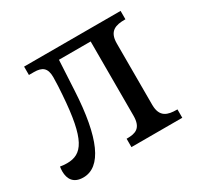

<svg xmlns="http://www.w3.org/2000/svg" viewBox="-123 -680 859 834"><g transform="rotate(-30 306.5 -263.0)"><path d="M72 10C162 10 215 -106 227 -336L235 -486H394V-114C394 -51 362 -42 321 -42H318V0H573V-42H570C526 -42 488 -51 488 -114V-422C488 -485 526 -494 570 -494H573V-536H89V-494H114C156 -494 176 -479 176 -433C176 -404 174 -375 172 -346C157 -130 118 -79 41 -79C30 -79 19 -80 7 -82C6 -76 5 -67 5 -59C5 -20 23 10 72 10Z"/></g></svg>

Font: Noto Serif
Style: Regular
Weight: 400
Designer: Monotype Design Team
Foundry: Monotype Imaging Inc.
Version: Version 2.015